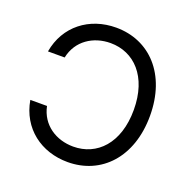

<svg xmlns="http://www.w3.org/2000/svg" viewBox="-131 -865 993 1003"><g transform="rotate(20 365.0 -363.5)"><path d="M348.1 -737.3C199.2 -737.3 80.1 -646.5 54.7 -498.5H147.5C168 -597.7 252.9 -651.4 348.1 -651.4C478.5 -651.4 580.6 -550.3 580.6 -364.3C580.6 -177.7 479 -76.2 348.1 -76.2C253.4 -76.2 168 -129.4 147.5 -229H54.7C80.6 -79.1 200.7 9.8 348.1 9.8C534.7 9.8 670.9 -133.3 670.9 -364.3C670.9 -594.7 534.7 -737.3 348.1 -737.3Z"/></g></svg>

Font: Raveo
Style: Regular
Weight: 400
Designer: Jakub Foglar, Rasmus Andersson (Inter)
Foundry: Jakubfoglar.com
Version: Version 1.100;Glyphs 3.2.3 (3260)